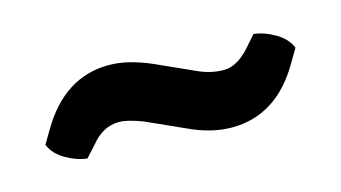

<svg xmlns="http://www.w3.org/2000/svg" viewBox="-38 -488 680 383"><g transform="rotate(-15 302.0 -296.0)"><path d="M286 -367 366 -331Q392 -319 419 -319Q446 -319 473 -349L494 -373Q515 -371 537.5 -358Q560 -345 568 -325L552 -298Q498 -204 405 -204Q363 -204 318 -225L238 -261Q207 -273 189 -273Q156 -273 131 -242L110 -219Q89 -221 66.5 -234Q44 -247 36 -267L52 -294Q107 -388 199 -388Q238 -388 286 -367Z"/></g></svg>

Font: Signika Negative
Style: Semibold
Weight: 600
Designer: Anna Giedrys
Foundry: Anna Giedrys
Version: Version 1.001